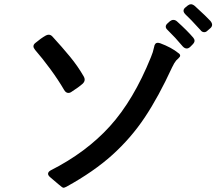

<svg xmlns="http://www.w3.org/2000/svg" viewBox="-20 -862 1040 907"><path d="M945 -710Q934 -710 927 -720Q877 -775 857 -793Q847 -803 847 -811Q847 -820 856 -827L867 -836Q875 -842 882 -842Q890 -842 900 -834Q958 -781 974 -763Q982 -753 982 -745Q982 -737 975 -730L960 -717Q953 -710 945 -710ZM862 -633Q852 -633 843 -643Q809 -684 772 -720Q763 -728 763 -736Q763 -745 773 -753L783 -762Q791 -768 799 -768Q808 -768 816 -761Q864 -718 893 -684Q899 -677 899 -669Q899 -661 889 -651L877 -639Q870 -633 862 -633ZM303 -423Q291 -423 283 -437Q255 -485 217.5 -536Q180 -587 146 -626Q138 -636 138 -643Q138 -652 147 -659Q173 -681 196 -694Q203 -698 210 -698Q220 -698 228 -689Q273 -640 310.5 -594.5Q348 -549 376 -500Q380 -493 380 -486Q380 -476 371 -467Q352 -450 316 -427Q311 -423 303 -423ZM258 10Q228 -16 218 -24Q207 -33 207 -41Q207 -50 219 -57Q387 -142 499 -265.5Q611 -389 693 -592Q703 -615 708 -640Q711 -660 726 -660Q728 -660 736 -658Q790 -638 823 -611Q831 -606 831 -599Q831 -594 823.5 -587Q816 -580 812 -576Q803 -565 793 -544Q729 -405 664 -307.5Q599 -210 511 -130.5Q423 -51 294 20Q284 25 280 25Q275 25 258 10Z"/></svg>

Font: Shippori Gochic B2 Bold
Style: Regular
Weight: 700
Designer: FONTDASU
Foundry: FONTDASU / Google Inc. / but / Adobe
Version: Version 1.130